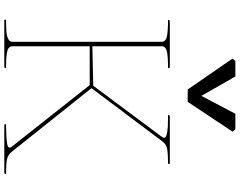

<svg xmlns="http://www.w3.org/2000/svg" viewBox="-128 -958 1087 870"><g transform="rotate(90 415.0 -523.5)"><path d="M770 -8 766 0H544V-8Q600 -8 629.5 -12.5Q659 -17 645 -34L366 -387H190V-38Q190 -19 212.5 -13.5Q235 -8 278 -8Q284 -8 290 -8L286 0H70V-8Q103 -8 123 -9.5Q143 -11 156.5 -17.5Q170 -24 170 -38V-712Q170 -732 145 -737Q120 -742 70 -742L74 -750H287L290 -742Q239 -742 214.5 -737Q190 -732 190 -712V-399L369 -403L602 -716Q610 -728 597 -733.5Q584 -739 555 -741Q538 -742 501 -742L505 -750H723V-742Q677 -742 655.5 -738Q634 -734 621 -716L380 -395L668 -34Q682 -16 703.5 -12Q725 -8 770 -8ZM246 -1034 257 -1047H327L415 -893L496 -1047H566L577 -1034L442 -831H386Z"/></g></svg>

Font: TMT Limkin
Style: Regular
Weight: 400
Designer: Gabriel Drozdov
Version: Version 1.000;Glyphs 3.1.2 (3151)